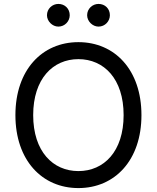

<svg xmlns="http://www.w3.org/2000/svg" viewBox="-20 -953 803 983"><path d="M704.2 -363.6C704.2 -594.5 568.2 -737.2 381.4 -737.2C195 -737.2 58.9 -594.5 58.9 -363.6C58.9 -132.8 195 9.9 381.4 9.9C568.2 9.9 704.2 -132.8 704.2 -363.6ZM149.9 -363.6C149.9 -549.7 251.1 -650.2 381.4 -650.2C512.1 -650.2 612.9 -549.7 612.9 -363.6C612.9 -177.6 512.1 -77.1 381.4 -77.1C251.1 -77.1 149.9 -177.6 149.9 -363.6ZM220.5 -875C220.5 -844.5 247.9 -816.8 278.8 -816.8C312.1 -816.8 337 -844.5 337 -875C337 -908.4 312.1 -932.9 278.8 -932.9C247.9 -932.9 220.5 -908.4 220.5 -875ZM426.1 -875C426.1 -844.5 453.5 -816.8 484.4 -816.8C517.8 -816.8 542.6 -844.5 542.6 -875C542.6 -908.4 517.8 -932.9 484.4 -932.9C453.5 -932.9 426.1 -908.4 426.1 -875Z"/></svg>

Font: Margiela Sans Text
Style: Regular
Weight: 400
Designer: Stefan Endress, Andreas Faust
Version: Version 1.100;FEAKit 1.0